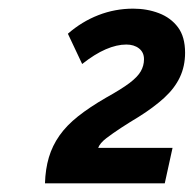

<svg xmlns="http://www.w3.org/2000/svg" viewBox="-20 -849 448 444"><path d="M84 -425Q85 -458 93 -485Q101 -512 117.5 -535.5Q134 -559 160.5 -580Q187 -601 225 -623Q261 -643 279.5 -657Q298 -671 305.5 -684Q313 -697 313 -712Q313 -728 301.5 -737Q290 -746 272 -746Q250 -746 224.5 -735Q199 -724 170 -701L137 -771Q169 -799 207.5 -814Q246 -829 288 -829Q320 -829 347.5 -818.5Q375 -808 391.5 -786Q408 -764 408 -727Q408 -696 396 -670.5Q384 -645 360 -623Q336 -601 301 -579Q281 -567 261 -554Q241 -541 226 -529.5Q211 -518 207 -507H379L361 -425Z"/></svg>

Font: Ubuntu Sans
Style: Bold Italic
Weight: 700
Italic angle: -13.5°
Designer: Dalton Maag Ltd
Foundry: Dalton Maag Ltd
Version: Version 1.006